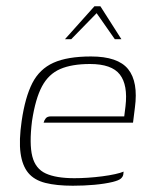

<svg xmlns="http://www.w3.org/2000/svg" viewBox="-20 -585 482 612"><path d="M212 7Q160 7 124.5 -2Q89 -11 70 -34Q51 -57 45.5 -97Q40 -137 49 -199Q60 -275 83 -320Q106 -365 150.5 -385Q195 -405 270 -405Q356 -405 388.5 -364.5Q421 -324 410 -242L404 -194H119Q121 -202 126 -208Q131 -214 142 -214H376L380 -246Q388 -314 362 -347.5Q336 -381 267 -381Q209 -381 172 -365Q135 -349 114 -310Q93 -271 82 -199Q73 -126 83 -86.5Q93 -47 126 -32Q159 -17 217 -17Q237 -17 260 -18.5Q283 -20 306 -23Q329 -26 347 -30Q365 -34 374 -38L373 -29Q372 -22 365.5 -16Q359 -10 339 -5Q314 1 281 4Q248 7 212 7ZM187 -460 281 -565H300L367 -460H346L288 -543L207 -460Z"/></svg>

Font: Genos Thin ExtraLight
Style: Italic
Weight: 250
Italic angle: -8°
Version: Version 1.010